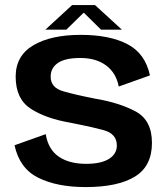

<svg xmlns="http://www.w3.org/2000/svg" viewBox="-20 -736 665 760"><path d="M319 4.5Q446 4.5 513.8 -36.8Q581.5 -78 581.5 -170.5Q581.5 -260 517 -294.8Q452.5 -329.5 356.5 -345.5Q279.5 -360.5 230 -374.8Q180.5 -389 180.5 -432.5Q180.5 -467 209.2 -486.8Q238 -506.5 297.5 -506.5Q360.5 -506.5 400.2 -476.8Q440 -447 450 -393.5L573.5 -437.5Q555 -524.5 484.5 -561.2Q414 -598 299.5 -598Q182 -598 112 -556.8Q42 -515.5 42 -432.5Q42 -344.5 101.5 -305.8Q161 -267 257.5 -250.5Q338 -235 390.2 -220.8Q442.5 -206.5 442.5 -160Q442.5 -126.5 411.2 -107Q380 -87.5 321 -87.5Q254 -87.5 212.5 -116Q171 -144.5 161 -205L37.5 -161Q57.5 -69 131.8 -32.2Q206 4.5 319 4.5ZM159.5 -618.5H242.5L311.5 -686L380 -618.5H462.5L356 -716H265.5Z"/></svg>

Font: Anybody Thin SemiBold
Style: Regular
Weight: 600
Version: Version 1.113;gftools[0.9.25]